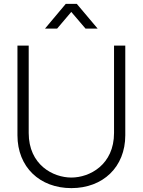

<svg xmlns="http://www.w3.org/2000/svg" viewBox="-20 -955 736 990"><path d="M348 15C510.5 15 626 -93.5 626 -257.5V-720H568V-269.5C568 -105.5 442.5 -39.5 348 -39.5C253.5 -39.5 128 -105 128 -269.5V-720H70V-257.5C70 -93 185.5 15 348 15ZM212 -807.5H274.5L347.5 -893.5L421 -807.5H483.5L376 -935H319Z"/></svg>

Font: Eudonet Light
Style: Regular
Weight: 300
Designer: Mikhail Sharanda
Foundry: Mikhail Sharanda
Version: Version 4.503;Glyphs 3.1.2 (3151)